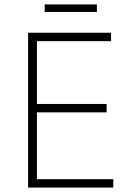

<svg xmlns="http://www.w3.org/2000/svg" viewBox="-20 -848 596 868"><path d="M182 -794H418V-828H182ZM107 0H492V-38H147V-340H462V-378H147V-662H482V-700H107Z"/></svg>

Font: Fixel Text ExtraLight
Style: Regular
Weight: 200
Width: 4
Designer: AlfaBravo + MacPaw
Foundry: Kyrylo Tkachov, Marchela Mozhyna, Serhii Makarenko, Maria Weinstein, Zakhar Kryvoshyya
Version: Version 1.211